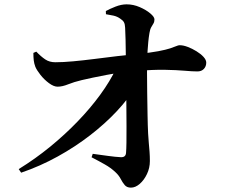

<svg xmlns="http://www.w3.org/2000/svg" viewBox="-20 -816 1040 876"><path d="M403.1 -114.2Q439.2 -109.4 473.4 -104.6Q507.6 -99.9 531.7 -98.8Q554.1 -98 555.1 -119.5Q556.4 -134.4 556.9 -165.7Q557.4 -197 557.2 -239.7Q557.1 -282.4 556.6 -331.5Q556.1 -380.6 555.6 -431.1Q555.1 -481.5 554.4 -528.2Q554.4 -543.5 553.9 -573.3Q553.4 -603.1 552.9 -635Q552.4 -666.9 550.9 -689.5Q550.2 -705.7 545.6 -714.2Q541.1 -722.8 529.3 -730.4Q514.8 -741 497.2 -744.8Q479.6 -748.6 463.4 -751.1L462.9 -765.6Q479.3 -774.9 506.4 -785.6Q533.5 -796.2 557.6 -796.2Q588.2 -796.2 617.4 -783.6Q646.5 -771 665.6 -754.9Q684.7 -738.9 684.7 -727.5Q684.7 -716.5 680.1 -708.9Q675.5 -701.3 670.1 -691.9Q664.6 -682.6 661.9 -665.5Q658.7 -646.6 656.6 -625.6Q654.5 -604.6 653.4 -585.3Q652.3 -566 651.6 -550.4Q650.8 -528.3 650.8 -485.5Q650.8 -442.7 651.6 -391.7Q652.3 -340.7 653.2 -291.3Q654 -241.9 655.8 -206.6Q656.8 -185.7 658.8 -164.9Q660.8 -144.1 662.3 -123.4Q663.8 -102.7 663.8 -81.2Q663.8 -49.9 650.6 -22.1Q637.4 5.7 617.6 22.9Q597.8 40.1 577.5 40.1Q558.8 40.1 548.9 28.3Q539 16.5 530.6 0.2Q522.3 -16.1 506.2 -30.9Q485.5 -50.4 458.2 -65.8Q431 -81.3 397.8 -98.4ZM132.3 -574.6 145.6 -580.4Q166.7 -558.2 186.4 -545Q206.1 -531.7 233.3 -532Q267 -532 313.4 -536.2Q359.7 -540.5 411.8 -547.1Q463.9 -553.7 514.3 -559.8Q564.6 -565.8 606.3 -569.6Q666.1 -575.4 701.8 -582.3Q737.6 -589.1 756.5 -595.4Q775.4 -601.8 784.4 -605.7Q793.5 -609.7 799.8 -609.7Q816.4 -609.7 836.7 -601.9Q857 -594.2 876.5 -582.1Q896.1 -570.1 908.5 -556.5Q921 -542.9 921 -530.3Q921 -513.1 910.2 -501.6Q899.3 -490.1 880.8 -490.1Q858.3 -490.1 822.1 -493.3Q785.9 -496.5 732.7 -497.5Q679.4 -498.6 603.5 -492.1Q527.7 -486.1 463.5 -473.7Q399.3 -461.4 353 -450.5Q317.6 -442.1 290.9 -431.3Q264.2 -420.5 242.7 -420.5Q225.1 -420.5 203.3 -436.7Q181.5 -452.9 164.4 -474.6Q147.4 -496.3 141.2 -511.4Q135.8 -525.8 134 -540.4Q132.3 -555.1 132.3 -574.6ZM76.5 -28.1 65.4 -44.5Q141.2 -91.3 209.1 -146.8Q276.9 -202.3 334.7 -262.4Q392.6 -322.5 437.3 -383.8Q482.1 -445.2 510.1 -503.9L600.8 -510.1L599.5 -421.8Q567 -366.6 513.8 -309.6Q460.6 -252.6 391.8 -199.3Q323 -146 243.1 -101.9Q163.2 -57.7 76.5 -28.1Z"/></svg>

Font: Early Summer Mincho VF
Style: Regular
Weight: 250
Designer: GuiWonder
Version: Version 1.002